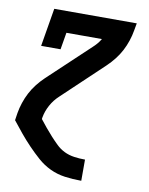

<svg xmlns="http://www.w3.org/2000/svg" viewBox="-83 -581 666 857"><g transform="rotate(10 250.0 -152.5)"><path d="M344 215Q306 215 270 210Q234 205 202.5 190Q171 175 145 152Q119 129 95.5 104.5Q72 80 50 53.5Q28 27 7 0L12 -33Q16 -57 24 -81Q32 -105 43.5 -127Q55 -149 71 -169.5Q87 -190 106 -208L291 -382Q301 -391 310 -401.5Q319 -412 326 -424H165L152 -347H64L93 -520H467L461 -487Q457 -463 449 -439Q441 -415 429.5 -393Q418 -371 402 -350.5Q386 -330 367 -312L183 -138Q160 -117 145 -89.5Q130 -62 125 -33L124 -26Q138 -8 152.5 9.5Q167 27 182 43.5Q197 60 213.5 76Q230 92 250.5 102Q271 112 295 115.5Q319 119 344 119H345V215Z"/></g></svg>

Font: Iosevka Curly Slab
Style: Bold Italic
Weight: 700
Italic angle: -9°
Monospace: yes
Designer: Belleve Invis
Foundry: Belleve Invis
Version: Version 22.1.2; ttfautohint (v1.8.4)